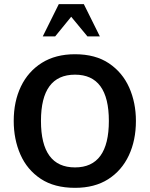

<svg xmlns="http://www.w3.org/2000/svg" viewBox="-20 -904 731 936"><path d="M510.7 -314.5Q510.7 -87.9 345.7 -87.9Q179.7 -87.9 179.7 -314.5Q179.7 -540 345.7 -540Q510.7 -540 510.7 -314.5ZM642.6 -314.5Q642.6 -403.3 609.9 -477.1Q577.1 -550.8 511.2 -595.2Q445.3 -639.6 345.7 -639.6Q251 -639.6 184.1 -597.7Q117.2 -555.7 82 -482.4Q46.9 -409.2 46.9 -314.5Q46.9 -224.6 79.6 -150.4Q112.3 -76.2 178.7 -32.2Q245.1 11.7 345.7 11.7Q441.4 11.7 507.3 -30.3Q573.2 -72.3 607.9 -146Q642.6 -219.7 642.6 -314.5ZM406.2 -726.6 327.1 -822.3 249 -726.6H188.5L266.6 -883.8H388.7L466.8 -726.6Z"/></svg>

Font: Namkio Khamti Book
Style: Bold
Weight: 800
Designer: Debbi Hosken
Foundry: SIL International
Version: Version 3.917